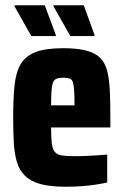

<svg xmlns="http://www.w3.org/2000/svg" viewBox="-20 -701 470 729"><path d="M230 8Q171 8 134 -2Q97 -12 75.5 -33Q54 -54 44.5 -85Q35 -116 32.5 -158.5Q30 -201 30 -254Q30 -325 35 -375Q40 -425 58 -456.5Q76 -488 114.5 -503Q153 -518 220 -518Q273 -518 307.5 -509Q342 -500 361 -480.5Q380 -461 387.5 -430Q395 -399 397 -355.5Q399 -312 399 -254V-217H174Q174 -180 176.5 -158Q179 -136 187.5 -125Q196 -114 214 -111Q232 -108 264 -108Q279 -108 297 -108.5Q315 -109 338 -110.5Q361 -112 387 -114V-8Q369 -4 343.5 0Q318 4 288.5 6Q259 8 230 8ZM263 -288V-301Q263 -337 261.5 -358Q260 -379 256.5 -389.5Q253 -400 243.5 -403Q234 -406 220 -406Q204 -406 194.5 -402Q185 -398 181 -387Q177 -376 175.5 -355Q174 -334 174 -301H273ZM339 -564H247L183 -677V-681H298L339 -568ZM192 -564H99L35 -677V-681H150L192 -568Z"/></svg>

Font: Saira Condensed ExtraBold
Style: Regular
Weight: 800
Width: 3
Designer: Hector Gatti with collaboration of the Omnibus-Type team
Foundry: Omnibus-Type
Version: Version 1.101